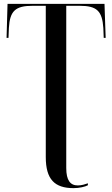

<svg xmlns="http://www.w3.org/2000/svg" viewBox="-20 -734 581 994"><path d="M361 240C390 240 421 233 435 225V215C420 220 403 226 383 226C344 226 323 200 323 136V-704H392C482 -704 509 -677 515 -589L517 -538H527L521 -714H19L14 -538H24L26 -589C31 -677 59 -704 149 -704H217V79C217 195 263 240 361 240Z"/></svg>

Font: Noto Serif Display Condensed Medium
Style: Regular
Weight: 500
Width: 3
Designer: Monotype Design Team
Foundry: Monotype Imaging Inc.
Version: Version 2.009